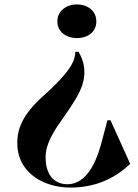

<svg xmlns="http://www.w3.org/2000/svg" viewBox="-20 -632 622 867"><path d="M301 215Q233 215 178 191Q123 167 90.5 121.5Q58 76 58 12Q58 -24 69.5 -57Q81 -90 105 -123Q129 -156 166 -190Q224 -242 257.5 -279Q291 -316 305.5 -344Q320 -372 320 -398H335Q349 -373 355 -351Q361 -329 361 -305Q361 -278 352 -249.5Q343 -221 322 -185.5Q301 -150 265 -99Q235 -58 218 -27Q201 4 193.5 28.5Q186 53 186 79Q186 116 197.5 143.5Q209 171 231.5 185.5Q254 200 284 200Q336 200 375 152.5Q414 105 440 6L465 -89H479L568 108Q529 145 485 169Q441 193 394.5 204Q348 215 301 215ZM327 -612Q352 -612 372 -602.5Q392 -593 403.5 -576Q415 -559 415 -535Q415 -512 403.5 -495Q392 -478 372 -469Q352 -460 327 -460Q303 -460 283 -469Q263 -478 251 -495Q239 -512 239 -535Q239 -559 251 -576Q263 -593 283 -602.5Q303 -612 327 -612Z"/></svg>

Font: Kalnia Thin SemiBold
Style: Regular
Weight: 600
Version: Version 1.105